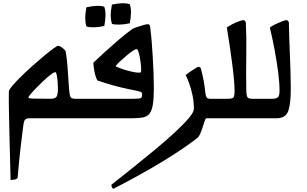

<svg xmlns="http://www.w3.org/2000/svg" viewBox="-20 -747 1937 1213"><path d="M542 0Q525 0 487 0Q449 0 401.5 0Q354 0 306.5 0Q259 0 221.5 0Q184 0 168 0Q144 0 136.5 11.5Q129 23 125 63Q119 109 110 185.5Q101 262 91 378Q84 385 72 387.5Q60 390 47 390Q46 330 43.5 254.5Q41 179 39.5 100.5Q38 22 36.5 -48Q35 -118 36 -168Q36 -179 57 -204Q78 -229 111.5 -262Q145 -295 183 -329Q221 -363 256.5 -392.5Q292 -422 316.5 -440Q341 -458 347 -458Q354 -458 365 -451Q376 -444 385 -435.5Q394 -427 395 -422Q402 -382 406 -333Q410 -284 413 -231Q416 -182 419 -159Q422 -136 429.5 -129.5Q437 -123 453 -123H542ZM346 -191Q346 -208 344 -231.5Q342 -255 338.5 -273Q335 -291 330 -291Q321 -291 301 -276Q281 -261 257 -238.5Q233 -216 210.5 -193Q188 -170 173.5 -152.5Q159 -135 159 -131Q159 -125 190.5 -124Q222 -123 300 -123Q325 -123 335.5 -134Q346 -145 346 -191Z M502 -123Q532 -123 574 -123Q616 -123 661.5 -123Q707 -123 750 -123Q793 -123 827 -123Q863 -123 870.5 -128Q878 -133 878 -150Q878 -158 874 -163Q870 -168 846 -173Q826 -177 787.5 -185Q749 -193 699 -206.5Q649 -220 595 -239Q583 -262 576.5 -295.5Q570 -329 570 -351Q601 -381 643.5 -419.5Q686 -458 731 -496.5Q776 -535 816 -564Q828 -570 848 -577Q868 -584 887 -589Q906 -594 913 -594Q923 -594 926 -587Q929 -580 931 -556Q935 -526 938.5 -482Q942 -438 945 -387.5Q948 -337 950 -285.5Q952 -234 952 -190Q952 -124 945.5 -85.5Q939 -47 924 -28.5Q909 -10 883 -5Q857 0 818 0H502ZM713 -327Q736 -316 765 -307Q794 -298 820.5 -292.5Q847 -287 862 -288Q872 -288 872 -302Q872 -328 867.5 -359.5Q863 -391 856.5 -414Q850 -437 842 -437Q836 -437 818.5 -425.5Q801 -414 780.5 -396.5Q760 -379 741 -361.5Q722 -344 711 -331Q710 -329 713 -327ZM526 -580Q519 -602 518.5 -630.5Q518 -659 526 -701Q562 -709 592 -710Q622 -711 639 -704Q654 -662 639 -583Q605 -575 573.5 -574.5Q542 -574 526 -580ZM687 -596Q680 -619 679.5 -647.5Q679 -676 687 -718Q723 -726 753 -726.5Q783 -727 800 -720Q815 -678 800 -600Q766 -592 734 -591.5Q702 -591 687 -596Z M1284 0Q1279 0 1273.5 16Q1268 32 1261 54.5Q1254 77 1245 97.5Q1236 118 1225 126Q1136 195 1006 274Q876 353 696 446Q688 440 686 433.5Q684 427 684 420Q751 367 823 309.5Q895 252 963 195.5Q1031 139 1085.5 88.5Q1140 38 1172.5 -0.5Q1205 -39 1205 -59Q1205 -104 1196 -146Q1187 -188 1175 -221Q1163 -254 1153 -273Q1176 -291 1200.5 -306.5Q1225 -322 1232 -325Q1241 -325 1245 -321Q1249 -317 1250 -311Q1260 -273 1267 -235Q1274 -197 1277 -163Q1280 -137 1287 -130Q1294 -123 1308 -123H1377V0Z M1337 0V-123H1417Q1447 -123 1454.5 -131Q1462 -139 1462 -173Q1462 -200 1458 -246Q1454 -292 1446.5 -348Q1439 -404 1430.5 -462.5Q1422 -521 1413 -573Q1428 -584 1449.5 -595Q1471 -606 1491 -613Q1511 -620 1519 -620Q1523 -620 1526.5 -615.5Q1530 -611 1533 -606Q1538 -512 1536 -402.5Q1534 -293 1536 -173Q1537 -145 1542.5 -134Q1548 -123 1573 -123Q1602 -123 1616 -123Q1630 -123 1643 -123V0Z M1602 0V-123H1700Q1722 -123 1734 -131Q1746 -139 1746 -173Q1746 -224 1737 -293.5Q1728 -363 1714 -436.5Q1700 -510 1685 -573Q1697 -583 1719 -593.5Q1741 -604 1761.5 -612Q1782 -620 1791 -620Q1798 -620 1805 -606Q1807 -499 1811.5 -399Q1816 -299 1817 -197Q1818 -100 1802.5 -50Q1787 0 1729 0Z"/></svg>

Font: Ruwudu SemiBold
Style: Regular
Weight: 600
Designer: Becca Hirsbrunner Spalinger
Foundry: SIL International
Version: Version 3.000